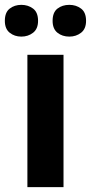

<svg xmlns="http://www.w3.org/2000/svg" viewBox="-35 -772 375 792"><path d="M227 0H78V-546H227ZM-15 -686Q-15 -721 5 -736.5Q25 -752 53 -752Q81 -752 101.5 -736.5Q122 -721 122 -686Q122 -653 101.5 -637Q81 -621 53 -621Q25 -621 5 -637Q-15 -653 -15 -686ZM182 -686Q182 -721 202 -736.5Q222 -752 251 -752Q279 -752 299.5 -736.5Q320 -721 320 -686Q320 -653 299.5 -637Q279 -621 251 -621Q222 -621 202 -637Q182 -653 182 -686Z"/></svg>

Font: Noto Sans Bengali UI
Style: Bold
Weight: 700
Designer: Jelle Bosma - Monotype Design Team
Foundry: Monotype Imaging Inc.
Version: Version 2.003; ttfautohint (v1.8.4.7-5d5b)